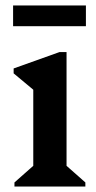

<svg xmlns="http://www.w3.org/2000/svg" viewBox="-20 -684 351 704"><path d="M33 0V-15L102 -76V-355L30 -415V-433L198 -493H224V-76L293 -15V0ZM28 -588V-664H295V-588Z"/></svg>

Font: Platypi Medium
Style: Regular
Weight: 500
Designer: David Sargent
Foundry: Bolt Cutter Type
Version: Version 1.200; ttfautohint (v1.8.4.7-5d5b)